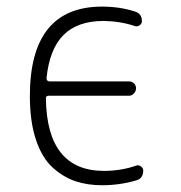

<svg xmlns="http://www.w3.org/2000/svg" viewBox="-20 -547 540 574"><path d="M285.2 6.8Q241.2 6.8 205.1 -5.4Q168.9 -17.6 137.2 -46.4Q105.5 -75.2 87.4 -129.4Q69.3 -183.6 69.3 -259.8Q69.3 -526.4 284.2 -527.3Q337.9 -527.3 382.8 -512.7Q404.3 -506.8 404.3 -483.4Q404.3 -476.6 397.9 -471.7Q391.6 -466.8 383.8 -468.8Q341.8 -483.4 290 -484.4Q211.9 -484.4 169.9 -442.4Q127.9 -400.4 119.1 -313.5Q119.1 -304.7 127 -303.7H365.2Q374 -303.7 380.4 -297.9Q386.7 -292 386.7 -283.2Q386.7 -274.4 380.4 -267.6Q374 -260.7 365.2 -260.7H125Q117.2 -260.7 117.2 -252.9Q120.1 -36.1 291 -36.1Q341.8 -36.1 386.7 -51.8Q393.6 -54.7 400.9 -49.8Q408.2 -44.9 408.2 -37.1Q408.2 -13.7 387.7 -7.8Q337.9 6.8 285.2 6.8Z"/></svg>

Font: Rounded-X Mgen+ 1m light
Style: Regular
Weight: 200
Designer: [Source Han Sans]
Ryoko NISHIZUKA  (kana & ideographs); Paul D. Hunt (Latin, Greek & Cyrillic); Wenlong ZHANG  (bopomofo
Version: Version 1.059.20150602